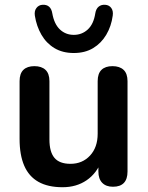

<svg xmlns="http://www.w3.org/2000/svg" viewBox="-20 -774 619 804"><path d="M242 10Q181 10 141 -12.5Q101 -35 81.5 -80Q62 -125 62 -192V-434Q62 -466 78 -481.5Q94 -497 124 -497Q154 -497 170.5 -481.5Q187 -466 187 -434V-190Q187 -138 208 -113Q229 -88 275 -88Q325 -88 357 -122.5Q389 -157 389 -214V-434Q389 -466 405 -481.5Q421 -497 451 -497Q481 -497 497.5 -481.5Q514 -466 514 -434V-56Q514 8 453 8Q424 8 408 -8.5Q392 -25 392 -56V-132L406 -102Q385 -48 342.5 -19Q300 10 242 10ZM289 -552Q242 -552 208 -572.5Q174 -593 153.5 -628.5Q133 -664 126 -708Q123 -728 132.5 -740.5Q142 -753 158 -754Q175 -755 185.5 -746Q196 -737 199 -718Q207 -673 231 -650.5Q255 -628 289 -628Q323 -628 347.5 -650.5Q372 -673 379 -718Q382 -737 393 -746Q404 -755 420 -754Q437 -753 446 -740.5Q455 -728 452 -708Q446 -664 425 -628.5Q404 -593 370 -572.5Q336 -552 289 -552Z"/></svg>

Font: Nunito ExtraLight
Style: Bold
Weight: 700
Version: Version 3.602